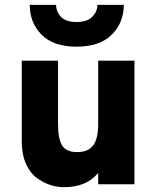

<svg xmlns="http://www.w3.org/2000/svg" viewBox="-20 -762 651 794"><path d="M297 -569Q201 -569 152 -618.5Q103 -668 103 -742H212Q212 -714 232 -692.5Q252 -671 297 -671Q341 -671 362 -693Q383 -715 383 -742H492Q492 -668 442 -618.5Q392 -569 297 -569ZM386 0V-47Q338 12 245 12Q215 12 186.5 2.5Q158 -7 131 -27Q104 -47 87 -85.5Q70 -124 70 -176V-511H220V-250Q220 -188 237 -160.5Q254 -133 299 -133Q345 -133 365.5 -161Q386 -189 386 -248V-511H536V0Z"/></svg>

Font: Overpass Heavy
Style: Regular
Weight: 900
Designer: Delve Withrington, Thomas Jockin
Foundry: Delve Fonts
Version: Version 3.000;DELV;Overpass